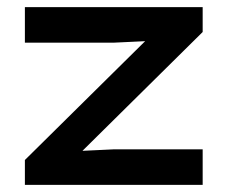

<svg xmlns="http://www.w3.org/2000/svg" viewBox="-20 -520 640 540"><path d="M50 -400H300L510 -410L550 -430V-500H50ZM50 0H550V-100H300L90 -90L50 -70ZM115 0 550 -430 475 -490 50 -70Z"/></svg>

Font: Millimetre
Style: Regular
Weight: 500
Designer: Jérémy Landes
Version: Version 1.0